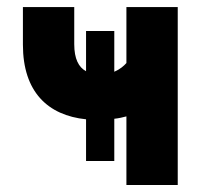

<svg xmlns="http://www.w3.org/2000/svg" viewBox="-20 -528 573 548"><path d="M340.8 0H487.3V-507.8H340.8V-348.1C333.5 -339.8 322.3 -330.1 306.2 -323.2V-439.5H225.6V-324.7C204.6 -335.9 191.9 -359.9 191.9 -401.9V-507.8H45.4V-400.4C45.4 -266.1 116.2 -198.7 225.6 -187.5V-68.4H306.2V-189C318.8 -190.4 330.1 -192.9 340.8 -195.8Z"/></svg>

Font: Giphurs ExtraBold
Style: Regular
Weight: 800
Version: Version 1.000